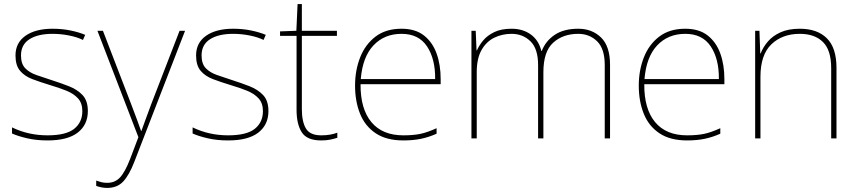

<svg xmlns="http://www.w3.org/2000/svg" viewBox="-20 -679 4208 942"><path d="M411 -134Q411 -67 361.5 -28.5Q312 10 213 10Q158 10 113 -0.5Q68 -11 39 -24V-54Q119 -15 213 -15Q304 -15 344 -47Q384 -79 384 -134Q384 -173 362.5 -196.5Q341 -220 304.5 -234.5Q268 -249 224 -262Q178 -276 139.5 -290.5Q101 -305 78.5 -331.5Q56 -358 56 -407Q56 -469 105 -503.5Q154 -538 238 -538Q285 -538 326 -529.5Q367 -521 398 -508L387 -483Q359 -497 318.5 -505Q278 -513 238 -513Q166 -513 124.5 -486.5Q83 -460 83 -407Q83 -366 103.5 -344.5Q124 -323 158.5 -311Q193 -299 233 -286Q277 -272 318 -256Q359 -240 385 -212.5Q411 -185 411 -134Z M458 -528H485L622 -172Q640 -124 652.5 -91Q665 -58 672 -37H674Q682 -59 693.5 -91Q705 -123 722 -168L861 -528H888L639 115Q614 180 584.5 211.5Q555 243 506 243Q479 243 452 233V207Q466 212 478 215Q490 218 506 218Q544 218 568.5 192Q593 166 618 102L659 -6Z M1297 -134Q1297 -67 1247.5 -28.5Q1198 10 1099 10Q1044 10 999 -0.5Q954 -11 925 -24V-54Q1005 -15 1099 -15Q1190 -15 1230 -47Q1270 -79 1270 -134Q1270 -173 1248.5 -196.5Q1227 -220 1190.5 -234.5Q1154 -249 1110 -262Q1064 -276 1025.5 -290.5Q987 -305 964.5 -331.5Q942 -358 942 -407Q942 -469 991 -503.5Q1040 -538 1124 -538Q1171 -538 1212 -529.5Q1253 -521 1284 -508L1273 -483Q1245 -497 1204.5 -505Q1164 -513 1124 -513Q1052 -513 1010.5 -486.5Q969 -460 969 -407Q969 -366 989.5 -344.5Q1010 -323 1044.5 -311Q1079 -299 1119 -286Q1163 -272 1204 -256Q1245 -240 1271 -212.5Q1297 -185 1297 -134Z M1556 -15Q1581 -15 1600 -18.5Q1619 -22 1635 -28V-3Q1619 2 1600.5 6Q1582 10 1556 10Q1486 10 1460.5 -30Q1435 -70 1435 -140V-503H1354V-525L1434 -528L1440 -659H1461V-528H1633V-503H1461V-143Q1461 -82 1481 -48.5Q1501 -15 1556 -15Z M1950 -538Q2018 -538 2060 -505Q2102 -472 2122 -416.5Q2142 -361 2142 -291V-266H1749Q1748 -145 1802 -80Q1856 -15 1959 -15Q2007 -15 2041.5 -22Q2076 -29 2122 -50V-23Q2084 -6 2045.5 2Q2007 10 1959 10Q1876 10 1823.5 -25Q1771 -60 1746.5 -121Q1722 -182 1722 -259Q1722 -334 1747 -397.5Q1772 -461 1822.5 -499.5Q1873 -538 1950 -538ZM1950 -513Q1866 -513 1812.5 -456.5Q1759 -400 1750 -291H2115Q2116 -390 2075 -451.5Q2034 -513 1950 -513Z M2817 -538Q2885 -538 2929 -495Q2973 -452 2973 -361V0H2947V-360Q2947 -440 2909.5 -476.5Q2872 -513 2817 -513Q2742 -513 2694 -469.5Q2646 -426 2646 -325V0H2620V-360Q2620 -440 2582.5 -476.5Q2545 -513 2490 -513Q2444 -513 2405 -494Q2366 -475 2342.5 -433.5Q2319 -392 2319 -325V0H2293V-528H2314L2318 -432H2320Q2331 -457 2351 -481Q2371 -505 2405 -521.5Q2439 -538 2490 -538Q2545 -538 2584 -510Q2623 -482 2636 -429H2638Q2657 -478 2701.5 -508Q2746 -538 2817 -538Z M3342 -538Q3410 -538 3452 -505Q3494 -472 3514 -416.5Q3534 -361 3534 -291V-266H3141Q3140 -145 3194 -80Q3248 -15 3351 -15Q3399 -15 3433.5 -22Q3468 -29 3514 -50V-23Q3476 -6 3437.5 2Q3399 10 3351 10Q3268 10 3215.5 -25Q3163 -60 3138.5 -121Q3114 -182 3114 -259Q3114 -334 3139 -397.5Q3164 -461 3214.5 -499.5Q3265 -538 3342 -538ZM3342 -513Q3258 -513 3204.5 -456.5Q3151 -400 3142 -291H3507Q3508 -390 3467 -451.5Q3426 -513 3342 -513Z M3904 -538Q3990 -538 4037 -491Q4084 -444 4084 -346V0H4058V-345Q4058 -433 4017.5 -473Q3977 -513 3904 -513Q3818 -513 3764.5 -461.5Q3711 -410 3711 -302V0H3685V-528H3706L3710 -417H3712Q3724 -448 3747.5 -475.5Q3771 -503 3809.5 -520.5Q3848 -538 3904 -538Z"/></svg>

Font: Noto Sans Khmer UI Thin
Style: Regular
Weight: 100
Designer: Danh Hong and the Monotype Design Team
Foundry: Monotype Imaging Inc.
Version: Version 2.002; ttfautohint (v1.8.4.7-5d5b)